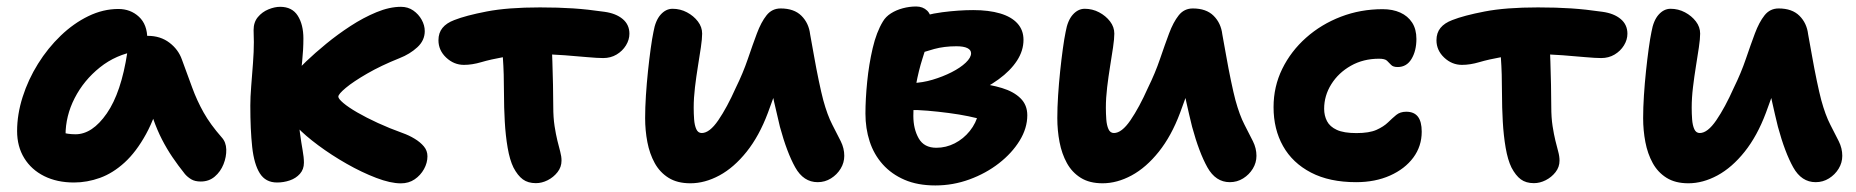

<svg xmlns="http://www.w3.org/2000/svg" viewBox="-20 -547 5665 586"><path d="M205.8 10Q154 10 114.9 -9.5Q75.8 -29 54 -64.4Q32.2 -99.8 32.2 -147Q32.2 -198 49.1 -251.1Q66 -304.2 96 -352.3Q126 -400.4 165.4 -438.2Q204.8 -476 249.8 -497.8Q294.8 -519.6 341.2 -519.6Q378.4 -519.6 404 -495.9Q429.6 -472.2 429.6 -428Q429.6 -412.2 420.6 -403Q411.6 -393.8 398 -391Q334 -380.6 284.9 -341.3Q235.8 -302 207.9 -247.6Q180 -193.2 180 -134.2Q180 -116.6 182.7 -102.1Q185.4 -87.6 193.4 -65.6L125 -168.2Q149.4 -149.8 167.6 -143.5Q185.8 -137.2 210.6 -137.2Q261.8 -137.2 305.9 -200.8Q350 -264.4 368.6 -387Q372.4 -411.2 390.3 -424.4Q408.2 -437.6 431.2 -437.6Q469.6 -437.6 497 -416.8Q524.4 -396 535.2 -365.2Q552.4 -318.6 566.7 -279.4Q581 -240.2 601.4 -203.8Q621.8 -167.4 656.6 -127.8Q670 -113.2 670.6 -90.8Q671.2 -68.4 662.2 -45.8Q653.2 -23.2 635.5 -8.1Q617.8 7 592.8 7Q575 7 563.8 0.3Q552.6 -6.4 544.6 -15.6Q523.2 -42.4 506.2 -67.5Q489.2 -92.6 474.5 -121.1Q459.8 -149.6 447.2 -185.4Q434.6 -221.2 422.2 -267.6L475.4 -272.2Q455.6 -192.2 425.8 -137.9Q396 -83.6 360.3 -51Q324.6 -18.4 285.3 -4.2Q246 10 205.8 10Z M1203.4 12.6Q1172 12.6 1128.2 -4.1Q1084.4 -20.8 1038 -47.2Q991.6 -73.6 951.2 -103.6Q910.8 -133.6 886.6 -159.2Q867.2 -178.2 855.5 -200Q843.8 -221.8 843.8 -245.2Q843.8 -263.8 851.7 -283Q859.6 -302.2 877.8 -321.6Q889 -335.2 914.9 -360Q940.8 -384.8 975.5 -413.3Q1010.2 -441.8 1049.6 -467.5Q1089 -493.2 1128.9 -509.7Q1168.8 -526.2 1203.8 -526.2Q1225.2 -526.2 1241.4 -514.9Q1257.6 -503.6 1267 -486.6Q1276.4 -469.6 1276.4 -452Q1276.4 -423.6 1253.7 -402.7Q1231 -381.8 1199.2 -369.4Q1142.8 -346.8 1100.6 -322.4Q1058.4 -298 1035.5 -278.9Q1012.6 -259.8 1012.6 -252Q1012.6 -245.6 1027.9 -232.6Q1043.2 -219.6 1070.3 -203.9Q1097.4 -188.2 1133 -171.8Q1168.6 -155.4 1209.2 -140.8Q1228 -134.2 1245.5 -123.6Q1263 -113 1273.8 -100Q1284.6 -87 1284.6 -70Q1284.6 -50 1274.1 -31Q1263.6 -12 1245.6 0.3Q1227.6 12.6 1203.4 12.6ZM825.6 10Q790.6 10 773 -18Q755.4 -46 749.7 -98.5Q744 -151 744 -225Q744 -250.2 746.7 -284.2Q749.4 -318.2 752.1 -353.9Q754.8 -389.6 754.8 -418.6Q754.8 -426.6 754.4 -436.5Q754 -446.4 754 -455.4Q754 -479.2 767.1 -494.9Q780.2 -510.6 799.2 -518.4Q818.2 -526.2 835 -526.2Q871.6 -526.2 888.8 -499Q906 -471.8 906 -429.6Q906 -396.2 902.2 -359.3Q898.4 -322.4 894.6 -287.5Q890.8 -252.6 890.8 -225Q890.8 -176 895.2 -143.3Q899.6 -110.6 903.6 -88.6Q907.6 -66.6 907.6 -50.4Q907.6 -30.2 895.4 -16.5Q883.2 -2.8 864.5 3.6Q845.8 10 825.6 10Z M1396 -349Q1365.4 -349 1341.8 -371.2Q1318.2 -393.4 1318.2 -424.2Q1318.2 -446.6 1330.4 -461.7Q1342.6 -476.8 1366.6 -485.8Q1401.4 -499.6 1465.6 -512Q1529.8 -524.4 1628 -524.4Q1684.2 -524.4 1729.1 -521.4Q1774 -518.4 1824.8 -511Q1859.8 -506.2 1880.4 -489Q1901 -471.8 1901 -444Q1901 -425.6 1890.4 -408.4Q1879.8 -391.2 1861.8 -380.5Q1843.8 -369.8 1821 -369.8Q1803.8 -369.8 1772.3 -372.6Q1740.8 -375.4 1703.9 -378.3Q1667 -381.2 1631 -381.2Q1563 -381.2 1520 -373.4Q1477 -365.6 1449 -357.3Q1421 -349 1396 -349ZM1615.6 12Q1591.4 12 1575.7 0.4Q1560 -11.2 1547.2 -35.6Q1535.8 -58.8 1529.4 -96Q1523 -133.2 1520.6 -176.3Q1518.2 -219.4 1518.2 -260.4Q1518.2 -324.6 1514.9 -369.3Q1511.6 -414 1511.6 -442L1662.8 -450.2Q1662.6 -443 1663.7 -418.2Q1664.8 -393.4 1665.9 -359Q1667 -324.6 1667.8 -288.3Q1668.6 -252 1668.6 -222Q1668.6 -187.8 1672.6 -162.2Q1676.6 -136.6 1681.2 -117.8Q1685.8 -99 1689.8 -84.4Q1693.8 -69.8 1693.8 -56.6Q1693.8 -37.2 1681.6 -21.6Q1669.4 -6 1651.6 3Q1633.8 12 1615.6 12Z M2087 12.4Q2047.2 12.4 2020.5 -4.3Q1993.8 -21 1978.2 -49.4Q1962.6 -77.8 1955.8 -113.4Q1949 -149 1949 -186.6Q1949 -218.4 1951.4 -255.6Q1953.8 -292.8 1957.7 -329.9Q1961.6 -367 1966 -398.8Q1970.4 -430.6 1974.4 -449.6Q1980.4 -484.6 1996.4 -502.4Q2012.4 -520.2 2032.6 -520.2Q2056.2 -520.2 2076.6 -509.4Q2097 -498.6 2110 -481.6Q2123 -464.6 2123 -444.4Q2123 -428.6 2119.1 -402.3Q2115.2 -376 2110.1 -344.6Q2105 -313.2 2101.1 -280.6Q2097.2 -248 2097.2 -218Q2097.2 -200.4 2098.5 -182.6Q2099.8 -164.8 2105.1 -152.9Q2110.4 -141 2121.8 -141Q2145.6 -141 2172.3 -180Q2199 -219 2225.8 -279.2Q2247.8 -324 2262.5 -367.2Q2277.2 -410.4 2290.1 -444.9Q2303 -479.4 2319.6 -500.3Q2336.2 -521.2 2362.6 -521.2Q2403.6 -521.2 2426.1 -498.8Q2448.6 -476.4 2452.6 -442.2Q2457.6 -415.6 2464.4 -376.8Q2471.2 -338 2479 -300.7Q2486.8 -263.4 2492.6 -241.6Q2505.2 -195.6 2520.2 -166.6Q2535.2 -137.6 2546 -116Q2556.8 -94.4 2556.8 -71.4Q2556.8 -50.4 2545.7 -32.2Q2534.6 -14 2516.2 -2.5Q2497.8 9 2475.6 9Q2432.4 9 2407.1 -36.2Q2381.8 -81.4 2360.4 -160Q2351.2 -197.4 2342.8 -235.4Q2334.4 -273.4 2327.8 -310Q2321.2 -346.6 2316.4 -378.6L2386.6 -390.4Q2380.2 -366.6 2363.8 -316.3Q2347.4 -266 2323.6 -202.4Q2297.2 -132 2258.7 -83.8Q2220.2 -35.6 2175.8 -11.6Q2131.4 12.4 2087 12.4Z M2834.8 19Q2780.8 19 2740.9 1.8Q2701 -15.4 2674.1 -45.5Q2647.2 -75.6 2634.3 -115.3Q2621.4 -155 2621.4 -200.2Q2621.4 -244.2 2626.7 -297.5Q2632 -350.8 2643.5 -400Q2655 -449.2 2674.8 -481.6Q2683.2 -496 2699.2 -506.2Q2715.2 -516.4 2735.5 -521.8Q2755.8 -527.2 2776.2 -527.2Q2796.6 -527.2 2809.8 -514.5Q2823 -501.8 2823 -474.4Q2823 -456.4 2814.8 -429.7Q2806.6 -403 2795.3 -367.7Q2784 -332.4 2775.8 -288.8Q2767.6 -245.2 2767.6 -193.2Q2767.6 -153.6 2783.9 -124.8Q2800.2 -96 2837.8 -96Q2867.4 -96 2894 -109.6Q2920.6 -123.2 2939.9 -147.2Q2959.2 -171.2 2966.4 -201.4L2977.6 -181.6Q2962.8 -186.6 2935.6 -192.2Q2908.4 -197.8 2875.8 -202.1Q2843.2 -206.4 2811.4 -209.1Q2779.6 -211.8 2756.8 -211.2L2765.2 -293.6Q2795.2 -294.4 2826.4 -303.7Q2857.6 -313 2884.4 -326.6Q2911.2 -340.2 2927.5 -355.7Q2943.8 -371.2 2943.8 -384.4Q2943.8 -394.6 2932.5 -400.2Q2921.2 -405.8 2899 -405.8Q2861.8 -405.8 2831.3 -397.5Q2800.8 -389.2 2776.1 -379.5Q2751.4 -369.8 2730.2 -366.6Q2710.2 -365.6 2695.7 -377.5Q2681.2 -389.4 2681.4 -411.2Q2681.6 -435.8 2701.2 -454.6Q2720.8 -473.4 2749.8 -482.6Q2805.2 -503.2 2856 -509.7Q2906.8 -516.2 2950.4 -516.2Q2998 -516.2 3032.5 -506Q3067 -495.8 3085.4 -475.4Q3103.8 -455 3103.8 -425.4Q3103.8 -392.4 3083.9 -361.8Q3064 -331.2 3027.8 -304.9Q2991.6 -278.6 2944.6 -258.2Q2897.6 -237.8 2842.6 -227L2866.8 -297.4Q2914.4 -298 2958.4 -293.6Q3002.4 -289.2 3038.2 -278.3Q3074 -267.4 3094.7 -247Q3115.4 -226.6 3115.4 -195.2Q3115.4 -155.8 3092 -117.7Q3068.6 -79.6 3028.9 -48.7Q2989.2 -17.8 2938.9 0.6Q2888.6 19 2834.8 19Z M3345 12.4Q3305.2 12.4 3278.5 -4.3Q3251.8 -21 3236.2 -49.4Q3220.6 -77.8 3213.8 -113.4Q3207 -149 3207 -186.6Q3207 -218.4 3209.4 -255.6Q3211.8 -292.8 3215.7 -329.9Q3219.6 -367 3224 -398.8Q3228.4 -430.6 3232.4 -449.6Q3238.4 -484.6 3254.4 -502.4Q3270.4 -520.2 3290.6 -520.2Q3314.2 -520.2 3334.6 -509.4Q3355 -498.6 3368 -481.6Q3381 -464.6 3381 -444.4Q3381 -428.6 3377.1 -402.3Q3373.2 -376 3368.1 -344.6Q3363 -313.2 3359.1 -280.6Q3355.2 -248 3355.2 -218Q3355.2 -200.4 3356.5 -182.6Q3357.8 -164.8 3363.1 -152.9Q3368.4 -141 3379.8 -141Q3403.6 -141 3430.3 -180Q3457 -219 3483.8 -279.2Q3505.8 -324 3520.5 -367.2Q3535.2 -410.4 3548.1 -444.9Q3561 -479.4 3577.6 -500.3Q3594.2 -521.2 3620.6 -521.2Q3661.6 -521.2 3684.1 -498.8Q3706.6 -476.4 3710.6 -442.2Q3715.6 -415.6 3722.4 -376.8Q3729.2 -338 3737 -300.7Q3744.8 -263.4 3750.6 -241.6Q3763.2 -195.6 3778.2 -166.6Q3793.2 -137.6 3804 -116Q3814.8 -94.4 3814.8 -71.4Q3814.8 -50.4 3803.7 -32.2Q3792.6 -14 3774.2 -2.5Q3755.8 9 3733.6 9Q3690.4 9 3665.1 -36.2Q3639.8 -81.4 3618.4 -160Q3609.2 -197.4 3600.8 -235.4Q3592.4 -273.4 3585.8 -310Q3579.2 -346.6 3574.4 -378.6L3644.6 -390.4Q3638.2 -366.6 3621.8 -316.3Q3605.4 -266 3581.6 -202.4Q3555.2 -132 3516.7 -83.8Q3478.2 -35.6 3433.8 -11.6Q3389.4 12.4 3345 12.4Z M4119 9Q4037.6 9 3981.3 -20.3Q3925 -49.6 3896 -101.1Q3867 -152.6 3867 -220Q3867 -282.8 3893.5 -336.8Q3920 -390.8 3966.3 -431.9Q4012.6 -473 4072.5 -496Q4132.4 -519 4200 -519Q4230.6 -519 4253.7 -508.6Q4276.8 -498.2 4289.9 -478.1Q4303 -458 4303 -428Q4303 -392 4288.1 -367.2Q4273.2 -342.4 4245.8 -342.4Q4231.8 -342.4 4225.7 -349Q4219.6 -355.6 4213.2 -361.7Q4206.8 -367.8 4189 -367.8Q4140.8 -367.8 4102.9 -346.3Q4065 -324.8 4043.2 -289.9Q4021.4 -255 4021.4 -215Q4021.4 -194.2 4030.1 -177.3Q4038.8 -160.4 4060.1 -150.6Q4081.4 -140.8 4119.8 -140.8Q4159.2 -140.8 4181.2 -150.7Q4203.2 -160.6 4216.3 -173.4Q4229.4 -186.2 4241.4 -196.1Q4253.4 -206 4272 -206Q4295.8 -206 4307.5 -191Q4319.2 -176 4319.2 -145Q4319.2 -100.6 4293.5 -66Q4267.8 -31.4 4222.5 -11.2Q4177.2 9 4119 9Z M4442 -349Q4411.4 -349 4387.8 -371.2Q4364.2 -393.4 4364.2 -424.2Q4364.2 -446.6 4376.4 -461.7Q4388.6 -476.8 4412.6 -485.8Q4447.4 -499.6 4511.6 -512Q4575.8 -524.4 4674 -524.4Q4730.2 -524.4 4775.1 -521.4Q4820 -518.4 4870.8 -511Q4905.8 -506.2 4926.4 -489Q4947 -471.8 4947 -444Q4947 -425.6 4936.4 -408.4Q4925.8 -391.2 4907.8 -380.5Q4889.8 -369.8 4867 -369.8Q4849.8 -369.8 4818.3 -372.6Q4786.8 -375.4 4749.9 -378.3Q4713 -381.2 4677 -381.2Q4609 -381.2 4566 -373.4Q4523 -365.6 4495 -357.3Q4467 -349 4442 -349ZM4661.6 12Q4637.4 12 4621.7 0.4Q4606 -11.2 4593.2 -35.6Q4581.8 -58.8 4575.4 -96Q4569 -133.2 4566.6 -176.3Q4564.2 -219.4 4564.2 -260.4Q4564.2 -324.6 4560.9 -369.3Q4557.6 -414 4557.6 -442L4708.8 -450.2Q4708.6 -443 4709.7 -418.2Q4710.8 -393.4 4711.9 -359Q4713 -324.6 4713.8 -288.3Q4714.6 -252 4714.6 -222Q4714.6 -187.8 4718.6 -162.2Q4722.6 -136.6 4727.2 -117.8Q4731.8 -99 4735.8 -84.4Q4739.8 -69.8 4739.8 -56.6Q4739.8 -37.2 4727.6 -21.6Q4715.4 -6 4697.6 3Q4679.8 12 4661.6 12Z M5133 12.4Q5093.2 12.4 5066.5 -4.3Q5039.8 -21 5024.2 -49.4Q5008.6 -77.8 5001.8 -113.4Q4995 -149 4995 -186.6Q4995 -218.4 4997.4 -255.6Q4999.8 -292.8 5003.7 -329.9Q5007.6 -367 5012 -398.8Q5016.4 -430.6 5020.4 -449.6Q5026.4 -484.6 5042.4 -502.4Q5058.4 -520.2 5078.6 -520.2Q5102.2 -520.2 5122.6 -509.4Q5143 -498.6 5156 -481.6Q5169 -464.6 5169 -444.4Q5169 -428.6 5165.1 -402.3Q5161.2 -376 5156.1 -344.6Q5151 -313.2 5147.1 -280.6Q5143.2 -248 5143.2 -218Q5143.2 -200.4 5144.5 -182.6Q5145.8 -164.8 5151.1 -152.9Q5156.4 -141 5167.8 -141Q5191.6 -141 5218.3 -180Q5245 -219 5271.8 -279.2Q5293.8 -324 5308.5 -367.2Q5323.2 -410.4 5336.1 -444.9Q5349 -479.4 5365.6 -500.3Q5382.2 -521.2 5408.6 -521.2Q5449.6 -521.2 5472.1 -498.8Q5494.6 -476.4 5498.6 -442.2Q5503.6 -415.6 5510.4 -376.8Q5517.2 -338 5525 -300.7Q5532.8 -263.4 5538.6 -241.6Q5551.2 -195.6 5566.2 -166.6Q5581.2 -137.6 5592 -116Q5602.8 -94.4 5602.8 -71.4Q5602.8 -50.4 5591.7 -32.2Q5580.6 -14 5562.2 -2.5Q5543.8 9 5521.6 9Q5478.4 9 5453.1 -36.2Q5427.8 -81.4 5406.4 -160Q5397.2 -197.4 5388.8 -235.4Q5380.4 -273.4 5373.8 -310Q5367.2 -346.6 5362.4 -378.6L5432.6 -390.4Q5426.2 -366.6 5409.8 -316.3Q5393.4 -266 5369.6 -202.4Q5343.2 -132 5304.7 -83.8Q5266.2 -35.6 5221.8 -11.6Q5177.4 12.4 5133 12.4Z"/></svg>

Font: Shantell Sans Light
Style: Regular
Weight: 300
Designer: Stephen Nixon, Anya Danilova, Shantell Martin
Foundry: Arrow Type
Version: Version 1.011;[c5ecc13dd]